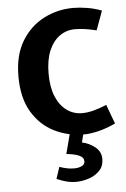

<svg xmlns="http://www.w3.org/2000/svg" viewBox="-53 -568 535 818"><g transform="rotate(-5 214.5 -159.0)"><path d="M291 12Q222.5 12 163.8 -17.2Q105 -46.5 69.2 -106.5Q33.5 -166.5 33.5 -259Q33.5 -348 69.5 -408Q105.5 -468 164.5 -498.5Q223.5 -529 291 -529Q318 -529 350.2 -523.8Q382.5 -518.5 412.5 -507L382.5 -425Q357 -431.5 333.5 -434.8Q310 -438 291 -438Q254 -438 225 -417.2Q196 -396.5 179.2 -356.8Q162.5 -317 162.5 -259Q162.5 -200.5 179.2 -160.8Q196 -121 225 -100Q254 -79 291 -79Q312.5 -79 337.5 -85.2Q362.5 -91.5 395.5 -105L426 -23Q386.5 -4.5 351.5 3.8Q316.5 12 291 12ZM237 210.5Q220 210.5 200.5 205.8Q181 201 157 190.5L173.5 140.5Q192.5 147 207.2 149.8Q222 152.5 237 152.5Q254.5 152.5 268.2 146Q282 139.5 282 126Q282 109.5 262.8 100.8Q243.5 92 208 88.5L230.5 2.5L290.5 -2.5L278.5 45.5Q308 51 333.5 71Q359 91 359 123Q359 153 340.8 172.2Q322.5 191.5 294.5 201Q266.5 210.5 237 210.5Z"/></g></svg>

Font: Expletus Sans SemiBold
Style: Regular
Weight: 600
Version: Version 7.500